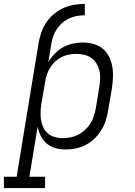

<svg xmlns="http://www.w3.org/2000/svg" viewBox="-67 -755 687 980"><path d="M-47 205V147H18L131 -541Q136 -568 145.5 -594Q155 -620 171.5 -643.5Q188 -667 210.5 -685.5Q233 -704 259 -715Q285 -726 312 -730.5Q339 -735 366 -735V-677Q346 -677 326 -673.5Q306 -670 287 -661.5Q268 -653 251.5 -639Q235 -625 223.5 -607.5Q212 -590 205 -570.5Q198 -551 195 -532L180 -439Q194 -462 213.5 -482Q233 -502 256.5 -514.5Q280 -527 305.5 -532.5Q331 -538 356 -538Q384 -538 411 -530.5Q438 -523 458 -506Q478 -489 490 -464.5Q502 -440 506.5 -413.5Q511 -387 509.5 -358.5Q508 -330 504 -302L485 -192Q481 -166 473 -140.5Q465 -115 450.5 -91.5Q436 -68 415.5 -48Q395 -28 371 -15.5Q347 -3 320.5 2.5Q294 8 268 8Q241 8 216 1Q191 -6 172 -22Q153 -38 141.5 -60.5Q130 -83 125 -108L83 147H163V205ZM253 -50Q274 -50 294 -54Q314 -58 332.5 -67.5Q351 -77 367 -92Q383 -107 394.5 -125Q406 -143 412 -162.5Q418 -182 422 -202L440 -312Q443 -332 444 -353Q445 -374 440.5 -393.5Q436 -413 426 -430Q416 -447 400 -458.5Q384 -470 364 -475Q344 -480 323 -480Q304 -480 285 -476.5Q266 -473 248 -464Q230 -455 214.5 -440.5Q199 -426 188.5 -409Q178 -392 172 -373Q166 -354 163 -335L144 -225Q141 -204 140 -183Q139 -162 142.5 -142Q146 -122 154.5 -104Q163 -86 178 -73.5Q193 -61 212.5 -55.5Q232 -50 253 -50Z"/></svg>

Font: Iosevka Curly Slab LtEx
Style: Italic
Weight: 300
Width: 7
Italic angle: -9°
Monospace: yes
Designer: Belleve Invis
Foundry: Belleve Invis
Version: Version 11.1.0; ttfautohint (v1.8.3)